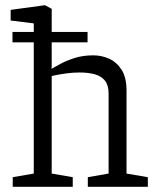

<svg xmlns="http://www.w3.org/2000/svg" viewBox="-20 -719 607 739"><path d="M29 0V-37L110 -51V-556H28V-596H110V-629L21 -640V-681L153 -699L179 -685V-596H317V-556H179V-471V-463L178 -454Q189 -460 211.5 -472.5Q234 -485 266.5 -495.5Q299 -506 339 -506Q371 -506 400 -493Q429 -480 448 -450.5Q467 -421 467 -370V-51L549 -37V0H318V-37L398 -51V-359Q398 -391 384 -408.5Q370 -426 345 -433Q320 -440 286 -440Q261 -440 235.5 -436.5Q210 -433 193.5 -429.5Q177 -426 179 -426V-51L260 -37V0Z"/></svg>

Font: Faustina Light
Style: Regular
Weight: 300
Designer: Alfonso Garcia
Foundry: http://www.omnibus-type.com
Version: Version 1.200